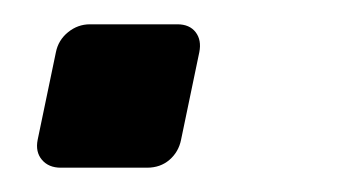

<svg xmlns="http://www.w3.org/2000/svg" viewBox="-20 -138 288 158"><path d="M11 -23 26 -95Q28 -105 36 -111.5Q44 -118 54 -118H126Q136 -118 141 -111.5Q146 -105 144 -95L129 -23Q127 -13 119.5 -6.5Q112 0 101 0H30Q20 0 14.5 -6.5Q9 -13 11 -23Z"/></svg>

Font: SVN-Rubik
Style: Italic
Weight: 400
Italic angle: -12°
Designer: Hubert and Fischer
Foundry: Hubert & Fischer
Version: Version 2.101; ttfautohint (v1.8.3)